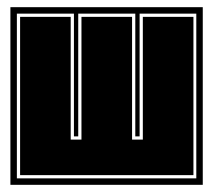

<svg xmlns="http://www.w3.org/2000/svg" viewBox="-20 -515 594 535"><path d="M9 0V-495H545V0ZM27 -18H527V-477H369V-135H357V-477H198V-135H186V-477H27ZM36 -27V-468H177V-126H207V-468H348V-126H378V-468H519V-27Z"/></svg>

Font: Alumni Sans Collegiate One SC
Style: Regular
Weight: 400
Designer: Robert E. Leuschke
Foundry: Robert E. Leuschke
Version: Version 1.100